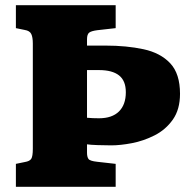

<svg xmlns="http://www.w3.org/2000/svg" viewBox="-20 -717 732 737"><path d="M41 0V-88L75 -95Q94 -98 100 -107.5Q106 -117 106 -146V-550Q106 -574 100 -586.5Q94 -599 75 -602L41 -609V-697H424V-609L353 -601Q330 -598 322 -591.5Q314 -585 314 -566V-542H385Q466 -542 531 -528Q596 -514 633.5 -474Q671 -434 671 -357Q671 -297 643.5 -258Q616 -219 573.5 -197.5Q531 -176 486.5 -167.5Q442 -159 407 -159Q384 -159 355 -160Q326 -161 314 -163V-131Q314 -115 319.5 -107Q325 -99 353 -96L424 -88V0ZM314 -265Q323 -264 336 -263.5Q349 -263 360 -263Q410 -263 436.5 -289Q463 -315 463 -363Q463 -407 437 -427.5Q411 -448 360 -448H314Z"/></svg>

Font: Literata 12pt ExtraBold
Style: Regular
Weight: 800
Designer: Latin by Veronika Burian and Jose Scaglione. Greek by Irene Vlachou. Cyrillic by Vera Evstafieva.
Foundry: TypeTogether
Version: Version 3.002